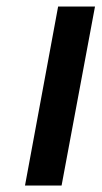

<svg xmlns="http://www.w3.org/2000/svg" viewBox="-20 -572 313 592"><path d="M57.1 0 159.2 -551.8H272.9L169.9 0Z"/></svg>

Font: Involve SemiBold Oblique
Style: Italic
Weight: 600
Italic angle: -10.5°
Designer: Stefan Peev
Foundry: Context Ltd.
Version: Version 1.001